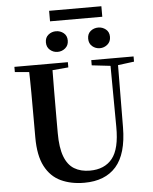

<svg xmlns="http://www.w3.org/2000/svg" viewBox="-68 -1125 953 1199"><g transform="rotate(-5 409.0 -525.5)"><path d="M316.7 -810.1Q289.9 -810.1 269.2 -827.7Q248.5 -845.3 248.5 -875.5Q248.5 -906 269.2 -922.8Q289.9 -939.5 316.7 -939.5Q344 -939.5 364.8 -922.8Q385.6 -906 385.6 -875.5Q385.6 -845.3 364.8 -827.7Q344 -810.1 316.7 -810.1ZM582 -810.1Q554.3 -810.1 533.8 -827.7Q513.4 -845.3 513.4 -875.5Q513.4 -906 533.8 -922.8Q554.3 -939.5 582 -939.5Q608.3 -939.5 629.3 -922.8Q650.2 -906 650.2 -875.5Q650.2 -845.3 629.3 -827.7Q608.3 -810.1 582 -810.1ZM285.7 -1004.4V-1070.3H613.3V-1004.4ZM411.6 18.6Q328.6 18.6 265.1 -11.1Q201.7 -40.8 166.3 -108.6Q130.9 -176.3 130.9 -290V-400.9Q130.9 -485.1 130.6 -570.6Q130.2 -656.1 127.5 -740.5H274.9Q273.9 -656.3 273.4 -571.6Q272.9 -486.9 272.9 -400.9V-305Q272.9 -213.4 293.8 -158.2Q314.7 -102.9 355.1 -78.4Q395.4 -53.9 453 -53.9Q545.1 -53.9 593.5 -114Q641.9 -174.1 640.5 -312.5L637.5 -740.5H685.2L682 -304.3Q680.6 -138.8 611.5 -60.1Q542.4 18.6 411.6 18.6ZM39.2 -707.9V-740.5H374.4V-707.9L218.8 -694.2H191.8ZM521.1 -707.9V-740.5H786.3V-707.9L674.7 -693.5H646.5Z"/></g></svg>

Font: Noto Serif KR
Style: Regular
Weight: 200
Designer: Ryoko NISHIZUKA 西塚涼子 (kana & ideographs); Frank Grießhammer (Latin, Greek & Cyrillic); Wenlong ZHANG 张文龙 (bopomofo); San
Foundry: Adobe
Version: Version 2.001;hotconv 1.1.0;makeotfexe 2.6.0